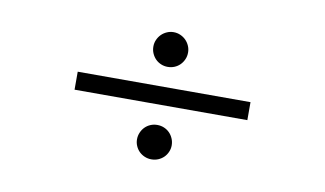

<svg xmlns="http://www.w3.org/2000/svg" viewBox="-53 -604 1067 631"><g transform="rotate(10 481.0 -289.0)"><path d="M539.1 -133.8Q539.1 -122.1 534.4 -111.6Q529.8 -101.1 522 -93.5Q514.2 -85.9 503.7 -81.5Q493.2 -77.1 481 -77.1Q469.2 -77.1 458.7 -81.5Q448.2 -85.9 440.4 -93.5Q432.6 -101.1 428 -111.6Q423.3 -122.1 423.3 -133.8Q423.3 -146 428 -156.7Q432.6 -167.5 440.4 -175.3Q448.2 -183.1 458.7 -187.5Q469.2 -191.9 481 -191.9Q493.2 -191.9 503.7 -187.5Q514.2 -183.1 522 -175.3Q529.8 -167.5 534.4 -156.7Q539.1 -146 539.1 -133.8ZM192.9 -258.8V-318.8H769.5V-258.8ZM539.1 -443.8Q539.1 -431.2 534.4 -420.7Q529.8 -410.2 522 -402.3Q514.2 -394.5 503.7 -390.1Q493.2 -385.7 481 -385.7Q469.2 -385.7 458.7 -390.1Q448.2 -394.5 440.4 -402.3Q432.6 -410.2 428 -420.7Q423.3 -431.2 423.3 -443.8Q423.3 -455.6 428 -466.1Q432.6 -476.6 440.4 -484.4Q448.2 -492.2 458.7 -496.8Q469.2 -501.5 481 -501.5Q493.2 -501.5 503.7 -496.8Q514.2 -492.2 522 -484.4Q529.8 -476.6 534.4 -466.1Q539.1 -455.6 539.1 -443.8Z"/></g></svg>

Font: Doulos SIL Viet
Style: Regular
Weight: 400
Designer: Walt Agee, Victor Gaultney, Peter Martin, Debbi Hosken, Becca Hirsbrunner
Foundry: SIL International
Version: Version 5.000